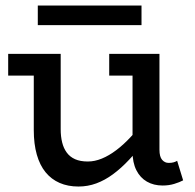

<svg xmlns="http://www.w3.org/2000/svg" viewBox="-20 -668 713 702"><path d="M266.8 14Q228.3 14 198 0.8Q167.7 -12.4 146.7 -38.1Q125.7 -63.7 114.6 -102.6Q103.5 -141.5 103.5 -192.3V-471H201.9V-195.4Q201.9 -168.7 207.3 -147.2Q212.6 -125.7 224.2 -110Q235.7 -94.3 254.6 -85.9Q273.5 -77.5 301.2 -77.5Q326.3 -77.5 352.4 -88.2Q378.5 -98.9 405.4 -119.2Q432.4 -139.5 459.2 -168.6Q486.1 -197.8 512.2 -233.6V-155.2Q481.7 -115.4 452.2 -84.1Q422.8 -52.7 393.1 -30.9Q363.4 -9 332.2 2.5Q301.1 14 266.8 14ZM9.9 -391.6V-471H181.6V-391.6ZM574.6 10.3Q541.9 10.3 517.2 -3.9Q492.5 -18.1 478.5 -45.8Q464.6 -73.5 464.6 -113.1V-471H563V-120.8Q563 -94.9 572.7 -83.7Q582.5 -72.4 596.5 -72.4Q607.2 -72.4 614.4 -74.4Q621.5 -76.3 627.7 -80L649.6 -8.6Q636.6 -1.6 617.2 4.3Q597.8 10.3 574.6 10.3ZM379.3 -391.6V-471H548.6V-391.6ZM497.4 -647.7V-576.1H118.2V-647.7Z"/></svg>

Font: BioRhyme ExtraBold
Style: Regular
Weight: 800
Designer: Aoife Mooney
Foundry: Aoife Mooney Type
Version: Version 1.600;gftools[0.9.33]